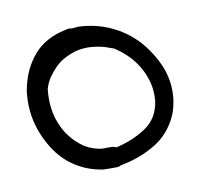

<svg xmlns="http://www.w3.org/2000/svg" viewBox="-108 -853 1039 992"><g transform="rotate(-15 411.0 -357.0)"><path d="M188.5 -51.8C228.5 -20.5 274.4 1 327.1 13.7L362.3 17.6L397.5 20.5H401.4C408.2 20.5 414.1 19.5 418.9 16.6C426.8 15.6 433.6 14.6 440.4 13.7C500 6.8 556.6 -9.8 610.4 -36.1C664.1 -62.5 707 -103.5 738.3 -157.2C746.1 -170.9 752.9 -184.6 757.8 -199.2C762.7 -212.9 766.6 -227.5 770.5 -242.2C775.4 -267.6 778.3 -292 778.3 -316.4C778.3 -348.6 773.4 -380.9 764.6 -412.1C748 -466.8 721.7 -517.6 687.5 -565.4C650.4 -613.3 607.4 -650.4 557.6 -678.7C507.8 -707 454.1 -724.6 394.5 -732.4H358.4C353.5 -734.4 347.7 -735.4 341.8 -735.4H335.9L315.4 -732.4C308.6 -731.4 302.7 -730.5 295.9 -729.5C230.5 -716.8 176.8 -688.5 135.7 -642.6C94.7 -597.7 66.4 -543 49.8 -479.5C43 -447.3 39.1 -414.1 39.1 -381.8C39.1 -361.3 40 -341.8 43 -321.3C50.8 -268.6 67.4 -217.8 91.8 -169.9C116.2 -122.1 148.4 -83 188.5 -51.8ZM397.5 -87.9C378.9 -89.8 367.2 -90.8 360.4 -90.8C353.5 -90.8 342.8 -92.8 330.1 -96.7C297.9 -106.4 269.5 -122.1 246.1 -144.5C221.7 -167 202.1 -193.4 185.5 -222.7C167 -258.8 155.3 -296.9 150.4 -336.9C149.4 -350.6 148.4 -364.3 148.4 -378.9C148.4 -405.3 151.4 -430.7 156.2 -457C157.2 -460 157.2 -461.9 158.2 -464.8C165 -482.4 174.8 -499 185.5 -513.7C198.2 -529.3 211.9 -543.9 227.5 -557.6C246.1 -574.2 265.6 -586.9 288.1 -595.7C309.6 -604.5 332 -611.3 356.4 -615.2C367.2 -616.2 378.9 -617.2 389.6 -617.2C402.3 -617.2 415 -616.2 427.7 -614.3C451.2 -610.4 474.6 -604.5 498 -595.7C504.9 -592.8 510.7 -589.8 517.6 -586.9C524.4 -584 530.3 -581.1 537.1 -578.1C538.1 -577.1 540 -577.1 542 -576.2C568.4 -555.7 592.8 -532.2 613.3 -505.9C640.6 -470.7 660.2 -431.6 671.9 -389.6C678.7 -364.3 682.6 -338.9 682.6 -313.5C682.6 -295.9 680.7 -278.3 677.7 -259.8C664.1 -200.2 632.8 -157.2 584 -130.9C535.2 -104.5 482.4 -87.9 426.8 -80.1C425.8 -80.1 423.8 -80.1 422.9 -79.1C415 -84 406.2 -86.9 397.5 -87.9Z"/></g></svg>

Font: Citrustime FakeCyr
Style: Regular
Weight: 400
Version: Version 1.1